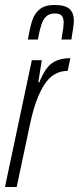

<svg xmlns="http://www.w3.org/2000/svg" viewBox="-22 -752 317 772"><path d="M106 -510H146L132 -421H136Q159 -478 187 -498Q215 -518 261 -518L250 -467Q193 -467 157.5 -413.5Q122 -360 100 -259L45 0H-2ZM275 -669Q275 -651 265 -593H225Q234 -643 234 -662Q234 -680 226 -689Q218 -698 199 -698Q177 -698 164.5 -686.5Q152 -675 145 -654.5Q138 -634 130 -593H90Q99 -644 108 -671Q117 -698 138 -715Q159 -732 197 -732Q240 -732 257.5 -716Q275 -700 275 -669Z"/></svg>

Font: Saira Ultra Condensed Light
Style: Italic
Weight: 300
Width: 1
Italic angle: -12°
Designer: Hector Gatti with collaboration of the Omnibus-Type team
Foundry: Omnibus-Type
Version: Version 1.001; ttfautohint (v1.8)